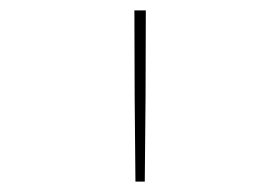

<svg xmlns="http://www.w3.org/2000/svg" viewBox="-20 -792 540 370"><path d="M241 -442Q240 -524 239.5 -606.5Q239 -689 239 -772H261Q261 -689 260.5 -606.5Q260 -524 259 -442Z"/></svg>

Font: Zed Mono Thin
Style: Regular
Weight: 100
Monospace: yes
Designer: Belleve Invis
Foundry: Belleve Invis
Version: Version 1.0.0; ttfautohint (v1.8.4)